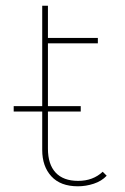

<svg xmlns="http://www.w3.org/2000/svg" viewBox="-20 -650 438 673"><path d="M253 3Q192 3 160 -32Q128 -67 128 -124V-630H148V-129Q148 -74 175 -45Q202 -16 254 -16Q306 -16 340 -48L354 -34Q336 -15 308.5 -6Q281 3 253 3ZM138 -498V-517H323V-498ZM28 -259V-278H263V-259Z"/></svg>

Font: Montserrat Alternates Thin
Style: Regular
Weight: 100
Designer: Julieta Ulanovsky
Foundry: Julieta Ulanovsky
Version: Version 9.000